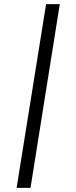

<svg xmlns="http://www.w3.org/2000/svg" viewBox="-20 -725 364 925"><path d="M60 180 202 -705H268L127 180Z"/></svg>

Font: Nunito Sans 7pt SemiExpanded Light
Style: Italic
Weight: 300
Width: 6
Italic angle: -9°
Designer: Vernon Adams
Foundry: Vernon Adams
Version: Version 3.101;gftools[0.9.27]